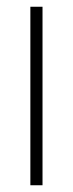

<svg xmlns="http://www.w3.org/2000/svg" viewBox="-20 -549 215 569"><path d="M106 0V-529H70V0Z"/></svg>

Font: Noto Sans Thai Looped ExtraCondensed ExtraLight
Style: Regular
Weight: 200
Width: 2
Designer: Sasikarn Vongin, Ben Mitchell
Foundry: The Fontpad Ltd
Version: Version 1.001